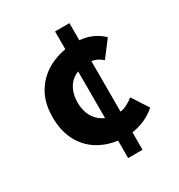

<svg xmlns="http://www.w3.org/2000/svg" viewBox="-185 -870 969 1040"><g transform="rotate(-30 299.5 -350.0)"><path d="M366 -60Q277 -60 210 -94.5Q143 -129 106 -194Q69 -259 69 -350Q69 -443 110.5 -508Q152 -573 222.5 -606.5Q293 -640 379 -640Q432 -640 474 -622.5Q516 -605 545 -576L469 -476Q449 -494 429 -501.5Q409 -509 389 -509Q335 -509 298.5 -489.5Q262 -470 244 -434Q226 -398 226 -350Q226 -302 245 -266.5Q264 -231 299 -211Q334 -191 383 -191Q415 -191 441 -204Q467 -217 487 -233L553 -131Q512 -95 462 -77.5Q412 -60 366 -60ZM313 46V-746H403V46Z"/></g></svg>

Font: Noto Sans KR Thin ExtraBold
Style: Regular
Weight: 800
Version: Version 2.004-H2;hotconv 1.0.118;makeotfexe 2.5.65603